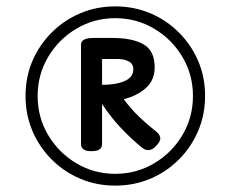

<svg xmlns="http://www.w3.org/2000/svg" viewBox="-20 -1073 723 602"><path d="M341 -491Q283 -491 232 -512.5Q181 -534 142 -573Q103 -612 81.5 -663Q60 -714 60 -772Q60 -831 81.5 -881.5Q103 -932 142 -971Q181 -1010 232 -1031.5Q283 -1053 341 -1053Q400 -1053 451 -1031.5Q502 -1010 541 -971Q580 -932 601.5 -881.5Q623 -831 623 -772Q623 -714 601.5 -663Q580 -612 541 -573Q502 -534 451 -512.5Q400 -491 341 -491ZM341 -528Q408 -528 463.5 -561Q519 -594 552 -649.5Q585 -705 585 -772Q585 -839 552 -894.5Q519 -950 463.5 -983Q408 -1016 341 -1016Q275 -1016 219.5 -983Q164 -950 131 -894.5Q98 -839 98 -772Q98 -705 131 -649.5Q164 -594 219.5 -561Q275 -528 341 -528ZM266 -599Q249 -599 241.5 -605Q234 -611 234 -621V-933Q234 -954 273 -954H333Q395 -954 430 -934Q465 -914 465 -862Q465 -822 438 -797.5Q411 -773 368 -762Q391 -731 415.5 -707.5Q440 -684 468 -662Q481 -652 482.5 -641.5Q484 -631 471 -617Q448 -591 424 -611Q390 -639 358.5 -672.5Q327 -706 300 -747V-621Q300 -611 292.5 -605Q285 -599 266 -599ZM300 -807Q344 -807 371 -819Q398 -831 398 -856Q398 -873 383.5 -880.5Q369 -888 350 -888H300Z"/></svg>

Font: Playwrite US Modern
Style: Regular
Weight: 400
Designer: Veronika Burian, José Scaglione
Foundry: TypeTogether
Version: Version 1.002